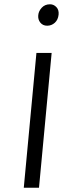

<svg xmlns="http://www.w3.org/2000/svg" viewBox="-20 -876 294 896"><path d="M91 0 150 -629H221L162 0ZM200 -756Q180 -756 168.2 -770.5Q156.5 -785 158.5 -805Q160 -824 174.8 -840Q189.5 -856 213.5 -856Q230.5 -856 243 -843Q255.5 -830 253.5 -808Q251 -783.5 235.8 -769.8Q220.5 -756 200 -756Z"/></svg>

Font: Karla
Style: Italic
Weight: 400
Italic angle: -8°
Designer: Jonathan Pinhorn
Version: Version 2.004;gftools[0.9.33]